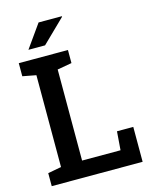

<svg xmlns="http://www.w3.org/2000/svg" viewBox="-131 -987 850 1072"><g transform="rotate(-15 294.0 -451.0)"><path d="M32.2 0V-75.2L109.9 -89.8V-620.6L32.2 -635.3V-710.9H109.9H232.9H316.4V-635.3L232.9 -620.6V-94.2H455.1L463.4 -201.7H557.6V0ZM103.5 -769 197.8 -901.9H332L333 -898.9L199.7 -769H107.4Z"/></g></svg>

Font: Roboto Slab LO Medium
Style: Regular
Weight: 500
Designer: Google
Version: Version 2.000